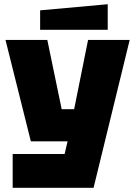

<svg xmlns="http://www.w3.org/2000/svg" viewBox="-20 -749 640 909"><path d="M40 140V-20H286L300 -80H126L6 -560H204L272 -232H331L397 -560H594L423 140ZM170 -608V-700L490 -729V-608Z"/></svg>

Font: Tektur ExtraBold
Style: Regular
Weight: 800
Designer: Adam Jagosz
Foundry: Adam Jagosz
Version: Version 1.005;gftools[0.9.30]